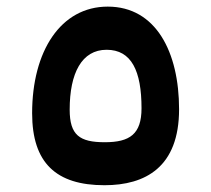

<svg xmlns="http://www.w3.org/2000/svg" viewBox="-20 -545 626 569"><path d="M289.6 3.9C411.1 3.9 510.7 -49.8 510.7 -221.2C510.7 -390.1 442.4 -525.4 299.3 -525.4C159.7 -525.4 75.2 -393.1 75.2 -209.5C75.2 -62 146.5 3.9 289.6 3.9ZM290.5 -123.5C215.8 -123.5 186.5 -144.5 186.5 -220.2C186.5 -328.1 222.2 -397.5 295.9 -397.5C369.6 -397.5 399.4 -335 399.4 -224.1C399.4 -147.5 364.7 -123.5 290.5 -123.5Z"/></svg>

Font: Cascadia Code PL SemiBold
Style: Regular
Weight: 600
Monospace: yes
Designer: Aaron Bell
Foundry: Saja Typeworks
Version: Version 2404.023